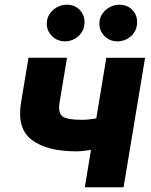

<svg xmlns="http://www.w3.org/2000/svg" viewBox="-20 -789 637 809"><path d="M68.5 -356.2 100.1 -545.8H262.4L230.8 -356.2Q224.1 -314.3 242.9 -299Q261.7 -284.1 324.6 -284.1Q339.5 -284.1 354.4 -285.7Q369.3 -287.3 385.7 -290.1L427.9 -545.5H591.3L500.7 0H337.4L363.3 -157.3Q345.2 -154.5 330.3 -152.9Q315.3 -151.3 302.9 -151.3Q239.3 -151.3 193 -163.2Q146.7 -175.1 114 -199.6Q50.8 -246.8 68.5 -356.2ZM399.9 -702.4Q402.3 -717 410.2 -729.2Q418 -741.5 429.2 -750.4Q440.3 -759.2 454.2 -764.2Q468 -769.2 482.2 -769.2Q519.2 -769.2 540.8 -743.6Q562.5 -717.7 556.5 -681.8Q554.7 -667.3 547.2 -655Q539.8 -642.8 528.8 -633.7Q517.8 -624.6 504.1 -619.7Q490.4 -614.7 476.2 -614.7Q439.6 -614.7 416.9 -640.6Q394.2 -666.9 399.9 -702.4ZM178.3 -702.4Q180.8 -717 188.6 -729.2Q196.4 -741.5 207.6 -750.4Q218.8 -759.2 232.6 -764.2Q246.4 -769.2 260.7 -769.2Q297.6 -769.2 319.2 -743.6Q340.9 -717.7 334.9 -681.8Q333.1 -667.3 325.6 -655Q318.2 -642.8 307.2 -633.7Q296.2 -624.6 282.5 -619.7Q268.8 -614.7 254.6 -614.7Q218.4 -614.7 195.3 -641Q172.6 -666.9 178.3 -702.4Z"/></svg>

Font: Inter P Extra Bold
Style: Italic
Weight: 800
Italic angle: 9.39999°
Designer: Rasmus Andersson
Foundry: rsms
Version: Version 3.018;git-588b23468